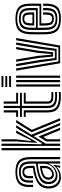

<svg xmlns="http://www.w3.org/2000/svg" viewBox="864 -1704 850 2619"><g transform="rotate(-90 1289.5 -395.0)"><path d="M426.5 0V-404Q426.5 -500.5 386.5 -543.2Q346.5 -586 253.5 -586Q163.2 -586 122 -550.6Q80.8 -515.2 77.5 -434.8Q77 -419.5 76.9 -402.8Q76.8 -386 78.2 -369.2H48.5Q47 -387 46.9 -401.4Q46.8 -415.8 47.5 -436Q51.2 -530.2 99.9 -570.1Q148.5 -610 253.5 -610Q362.5 -610 409.5 -562.2Q456.5 -514.5 456.5 -404V0ZM366.5 0.2V-72L371 -151.5H364.2Q340 -98 296.6 -67.1Q253.2 -36.2 197.8 -36.5Q152.5 -36.8 122.2 -65.1Q92 -93.5 87.8 -142.2Q86.2 -159 87.8 -174.5Q93 -227.5 123.1 -256Q153.2 -284.5 210.5 -301Q229 -306.5 256.8 -312.4Q284.5 -318.2 313.9 -322.9Q343.2 -327.5 366.5 -329V-404Q366.5 -472.8 340.5 -505.4Q314.5 -538 253.5 -538Q196.2 -538 168 -513.2Q139.8 -488.5 137.5 -433.5Q137 -419 136.8 -403Q136.5 -387 137.8 -369.2H108Q106.8 -388.5 106.9 -404.4Q107 -420.2 107.5 -434Q110.2 -501.2 144.6 -531.6Q179 -562 253.5 -562Q330.5 -562 363.5 -524.2Q396.5 -486.5 396.5 -404V0.2ZM178.8 10.5Q116.2 10.5 75.4 -27.5Q34.5 -65.5 28 -137Q26 -160 28 -180Q34.5 -243.5 73 -281.9Q111.5 -320.2 191.2 -346.8Q219 -356 243.9 -361.4Q268.8 -366.8 306.5 -371.5V-404.2Q306.5 -444.8 294.4 -467.4Q282.2 -490 253.5 -490Q224.8 -490 211.6 -473.4Q198.5 -456.8 197.2 -429.5Q197 -424.2 196.8 -406Q196.5 -387.8 197.2 -369.2H167.5Q166.5 -391.5 166.9 -406.9Q167.2 -422.2 167.5 -432.8Q169 -470.2 188.6 -492.1Q208.2 -514 253.5 -514Q298.2 -514 317.4 -486.4Q336.5 -458.8 336.5 -404.2V-350.8Q303.2 -346.5 267.4 -339.6Q231.5 -332.8 201 -324Q134.8 -305 98 -266.5Q61.2 -228 57.8 -177.2Q57.2 -169.8 57.1 -158.8Q57 -147.8 57.8 -139.8Q62.8 -83.2 97 -48Q131.2 -12.8 188.5 -12.8Q238 -12.8 276.9 -33.2Q315.8 -53.8 343.2 -91.5H350L339.8 -22.5V0H310L309.5 -4L324.8 -48H319.2Q266.5 10.5 178.8 10.5ZM209 -60Q255.2 -60 290.4 -82.6Q325.5 -105.2 345.4 -140.8Q365.2 -176.2 365.2 -214.8V-305Q332 -303 289.5 -295Q247 -287 220 -278Q171.2 -261.8 147.6 -236.2Q124 -210.8 117.5 -168.2Q116.8 -163.5 116.9 -155.9Q117 -148.2 117.5 -144.8Q123.2 -108.5 145.8 -84.2Q168.2 -60 209 -60ZM216.8 -86Q186.2 -86 168.2 -104.5Q150.2 -123 147.5 -147.2Q146.2 -158.8 147.5 -168Q151.8 -200.5 170.6 -221.2Q189.5 -242 229.2 -255Q256.5 -264 280.6 -268.6Q304.8 -273.2 335.2 -277V-212Q335.2 -176.5 319.1 -147.9Q303 -119.2 276.1 -102.6Q249.2 -86 216.8 -86ZM221.2 -109.5Q253.8 -109.5 279.5 -137.9Q305.2 -166.2 305.2 -209.2V-248.5Q289.8 -246 273 -241.9Q256.2 -237.8 238.5 -232Q208.2 -222 194 -206.8Q179.8 -191.5 177.5 -166.2Q176.8 -159.2 177 -155.8Q177.2 -152.2 177.5 -149.5Q179.2 -137.5 190.5 -123.5Q201.8 -109.5 221.2 -109.5Z M608.5 0V-800H638.5V-576.2L630.5 -252.2H646.5L833 -564L855.5 -600H890.8L761 -392L921.8 0H889.2L741.5 -360.8L638.5 -195.5V0ZM548.5 0V-800H578.5V0ZM649.8 -320 668.5 -589.8V-800H698.5V-603.2L674.5 -396.5H684.5L780.5 -593.5L784.8 -600H820L807.8 -580.2L661.8 -320ZM954 0 794.8 -389.2 926.2 -600H961.5L828.2 -386.5L986.5 0ZM668.5 0V-187L736 -295.2L856.8 0H824.5L730.5 -229.5L698.5 -178.5V0Z M1289.5 -41.5Q1201.2 -41.5 1162.9 -71.4Q1124.5 -101.2 1124.5 -170V-522H1003.5V-548H1124.5V-770H1154.5V-548H1332.5V-522H1154.5V-170Q1154.5 -115 1185.9 -91.1Q1217.2 -67.2 1289.5 -67.2Q1320.8 -67.2 1343.5 -69.2V-44.2Q1327.2 -41.5 1289.5 -41.5ZM1003.5 -574V-600H1064.5V-770H1094.5V-574ZM1184.5 -574V-770H1214.5V-600H1332.5V-574ZM1289.5 10Q1169 10 1116.8 -31.9Q1064.5 -73.8 1064.5 -170V-470H1003.5V-496H1094.5V-170Q1094.5 -87.2 1139.8 -51.5Q1185 -15.8 1289.5 -15.8Q1317.2 -15.8 1343.5 -19.2V5.8Q1323.8 10 1289.5 10ZM1289.5 -93Q1233.2 -93 1208.9 -110.9Q1184.5 -128.8 1184.5 -170V-496H1332.5V-470H1214.5V-170Q1214.5 -142.5 1232 -130.6Q1249.5 -118.8 1289.5 -118.8Q1308 -118.8 1321.2 -119Q1334.5 -119.2 1343.5 -120V-95Q1326.8 -93 1289.5 -93Z M1410.5 -774V-800H1560.5V-774ZM1410.5 -722V-748H1560.5V-722ZM1410.5 -670V-696H1560.5V-670ZM1537.5 0V-600H1567.5V0ZM1417.5 0V-600H1447.5V0ZM1477.5 0V-600H1507.5V0Z M1735.5 0 1634.5 -600H1665L1760.8 -24H1952.2L2049 -600H2079.5L1977.5 0ZM1781.2 -48 1749.8 -276.2 1695.2 -600H1725.8L1778.8 -284.8L1806.5 -72H1906.5L1934.5 -284.5L1988.2 -600H2018.8L1963.5 -275.8L1931.8 -48ZM1827 -96 1807.8 -293.2 1756.2 -600H1786.5L1836.8 -302.2L1852.2 -120H1860.8L1877 -303.2L1927.2 -600H1957.8L1905.8 -294.5L1886.2 -96Z M2344.2 10Q2236.2 10 2187.4 -31.5Q2138.5 -73 2132.2 -168Q2130.8 -191.2 2130.1 -228.4Q2129.5 -265.5 2129.6 -305.8Q2129.8 -346 2130.5 -379.8Q2131.2 -413.5 2132.2 -430Q2139 -526.5 2187.8 -568.2Q2236.5 -610 2342.2 -610Q2446.2 -610 2495 -570.4Q2543.8 -530.8 2548.2 -436Q2548.5 -428.2 2548.8 -407.1Q2549 -386 2549.1 -358.8Q2549.2 -331.5 2548.9 -304.5Q2548.5 -277.5 2547.2 -258H2279.8Q2280.2 -231.2 2280.6 -211.2Q2281 -191.2 2282 -177.5Q2284.2 -141.2 2298.8 -125.6Q2313.2 -110 2344.2 -110Q2371.5 -110 2384.1 -125.1Q2396.8 -140.2 2398.5 -175Q2399 -187.5 2399.2 -202.4Q2399.5 -217.2 2398.2 -233H2428.2Q2429.5 -218.5 2429.2 -202.4Q2429 -186.2 2428.5 -173.8Q2426.2 -126.8 2406.5 -106.4Q2386.8 -86 2344.2 -86Q2298.2 -86 2276.6 -106.8Q2255 -127.5 2252 -175.8Q2250.8 -195.5 2250.2 -223.2Q2249.8 -251 2249.5 -282H2518.2Q2519.2 -311.5 2519.2 -343.2Q2519.2 -375 2519 -400.1Q2518.8 -425.2 2518.2 -434.5Q2514.2 -515.8 2473.5 -550.9Q2432.8 -586 2342.2 -586Q2252 -586 2210 -549.4Q2168 -512.8 2162.2 -428.8Q2161.2 -413.5 2160.5 -380.9Q2159.8 -348.2 2159.6 -308.6Q2159.5 -269 2160.1 -231.6Q2160.8 -194.2 2162.2 -169.8Q2167.5 -87.2 2209.2 -50.6Q2251 -14 2344.2 -14Q2433.5 -14 2473.9 -50.1Q2514.2 -86.2 2518.2 -169Q2519 -184.5 2519.1 -201.5Q2519.2 -218.5 2517.8 -233H2547.8Q2549.2 -218.8 2549.1 -201.9Q2549 -185 2548.2 -168Q2543.8 -72.5 2496.4 -31.2Q2449 10 2344.2 10ZM2344.2 -38Q2263.8 -38 2230.1 -70.6Q2196.5 -103.2 2192.2 -171.8Q2190.8 -196.5 2190.1 -233.8Q2189.5 -271 2189.6 -310.1Q2189.8 -349.2 2190.4 -380.8Q2191 -412.2 2192 -425.8Q2197.2 -502.5 2234.2 -532.2Q2271.2 -562 2342.2 -562Q2416.2 -562 2450.6 -532.6Q2485 -503.2 2488.2 -433.8Q2488.8 -421.5 2489.1 -382.9Q2489.5 -344.2 2488.8 -306H2219.5Q2219.5 -265.2 2220.1 -230.8Q2220.8 -196.2 2222 -174.8Q2226 -114.2 2254.1 -88.1Q2282.2 -62 2344.2 -62Q2397.8 -62 2426.5 -85.2Q2455.2 -108.5 2458.2 -170.5Q2459 -185.8 2459.1 -201Q2459.2 -216.2 2458 -233H2488Q2489.2 -217.5 2489.1 -202.1Q2489 -186.8 2488.2 -169.8Q2485 -99.5 2451.5 -68.8Q2418 -38 2344.2 -38ZM2219.8 -330H2459.2Q2459.5 -362.8 2459.1 -391.8Q2458.8 -420.8 2458.2 -433Q2455.8 -489 2428.5 -513.5Q2401.2 -538 2342.2 -538Q2284.2 -538 2255.2 -512.5Q2226.2 -487 2222 -423.8Q2221.2 -413 2220.6 -386.8Q2220 -360.5 2219.8 -330ZM2250 -354Q2250.2 -363.2 2250.6 -378Q2251 -392.8 2251.4 -405.8Q2251.8 -418.8 2252 -422.2Q2255.5 -473 2277.4 -493.5Q2299.2 -514 2342.2 -514Q2385.5 -514 2405.9 -494.9Q2426.2 -475.8 2428.2 -432.5Q2428.8 -421 2429 -399.1Q2429.2 -377.2 2429.2 -354ZM2280.2 -378H2399.2Q2399 -393.8 2398.9 -409.6Q2398.8 -425.5 2398.5 -429.5Q2397 -462 2383.8 -476Q2370.5 -490 2342.2 -490Q2312.8 -490 2298.6 -473.6Q2284.5 -457.2 2282 -421Q2281 -405.8 2280.2 -378Z"/></g></svg>

Font: Big Shoulders Inline Text Black
Style: Regular
Weight: 900
Designer: Patric King
Foundry: XO Type Co
Version: Version 1.000